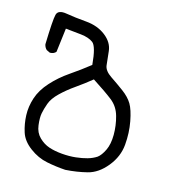

<svg xmlns="http://www.w3.org/2000/svg" viewBox="-64 -474 629 644"><g transform="rotate(10 250.0 -151.5)"><path d="M199.2 108.4Q167 103.5 135.3 94.2Q103.5 85 76.7 61Q49.8 37.1 43.5 8.8Q37.1 -19.5 38.6 -49.3Q40 -79.1 52.7 -108.9Q65.4 -138.7 93.8 -165Q122.1 -191.4 157.7 -211.4Q193.4 -231.4 227.5 -253.9Q227.5 -317.4 213.4 -330.1Q199.2 -342.8 172.4 -348.1Q145.5 -353.5 119.1 -358.4L101.6 -276.4Q93.8 -268.6 80.1 -269.5L68.4 -276.4Q61.5 -284.2 60.5 -294.9Q70.3 -379.9 76.7 -397.9Q83 -416 112.8 -408.2Q142.6 -400.4 182.1 -393.6Q221.7 -386.7 247.6 -362.8Q273.4 -338.9 273.9 -309.1Q274.4 -279.3 274.9 -260.7Q275.4 -242.2 297.9 -224.1Q320.3 -206.1 341.3 -187.5Q362.3 -168.9 372.1 -148.9Q381.8 -128.9 385.7 -89.8Q389.6 -50.8 382.3 -9.3Q375 32.2 343.3 64.9Q311.5 97.7 274.9 103.5Q238.3 109.4 199.2 108.4ZM298.8 45.9Q311.5 38.1 323.7 17.6Q335.9 -2.9 338.9 -35.2Q341.8 -67.4 335.9 -99.1Q330.1 -130.9 307.6 -151.9Q285.2 -172.9 241.2 -207Q213.9 -188.5 185.1 -171.9Q156.2 -155.3 133.3 -136.7Q110.4 -118.2 101.6 -99.1Q92.8 -80.1 88.4 -64.5Q84 -48.8 85 -23.4Q85.9 2 100.6 19Q115.2 36.1 134.3 44.4Q153.3 52.7 178.7 57.1Q204.1 61.5 226.6 61Q249 60.5 266.6 57.1Q284.2 53.7 298.8 45.9Z"/></g></svg>

Font: JasonHandwriting1
Style: Regular
Weight: 400
Version: Version 1.48.20